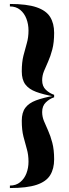

<svg xmlns="http://www.w3.org/2000/svg" viewBox="-20 -800 348 970"><path d="M253.5 -312.5Q198.5 -322.5 162.2 -336Q126 -349.5 108 -373.5Q90 -397.5 90 -439Q90 -486 98.5 -519.2Q107 -552.5 115.5 -581.8Q124 -611 124 -646Q124 -677.5 113.5 -705.2Q103 -733 82 -750.2Q61 -767.5 30 -767.5V-780Q116 -780 164.8 -763.2Q213.5 -746.5 233.5 -714Q253.5 -681.5 253.5 -634Q253.5 -585 244.2 -550Q235 -515 223.2 -489Q211.5 -463 202.2 -440.5Q193 -418 193 -394.5Q193 -364 211.8 -346.2Q230.5 -328.5 253.5 -321ZM30 150V137.5Q61 137.5 82 120.2Q103 103 113.5 75.8Q124 48.5 124 17Q124 -18 115.5 -47.2Q107 -76.5 98.5 -109.8Q90 -143 90 -190Q90 -231.5 108 -255.5Q126 -279.5 162.2 -293Q198.5 -306.5 253.5 -316.5V-308.5Q230.5 -301 211.8 -283Q193 -265 193 -234Q193 -210.5 202.2 -188.2Q211.5 -166 223.2 -140Q235 -114 244.2 -79Q253.5 -44 253.5 5Q253.5 52.5 233.5 85Q213.5 117.5 164.8 133.8Q116 150 30 150Z"/></svg>

Font: Bodoni Moda 18pt SemiBold
Style: Regular
Weight: 600
Designer: Owen Earl
Foundry: indestructible type
Version: Version 2.005